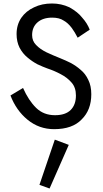

<svg xmlns="http://www.w3.org/2000/svg" viewBox="-20 -730 588 1100"><path d="M112 -226Q144 -154 187 -112Q230 -70 295 -70Q355 -70 385 -100Q415 -130 415 -183Q415 -229 390 -257Q365 -286 328 -305Q293 -324 251 -338Q226 -347 194 -362Q164 -378 137 -401Q110 -423 92 -457Q75 -491 75 -535Q75 -588 102 -628Q129 -667 175 -688Q220 -710 278 -710Q331 -710 378 -688Q426 -661 450 -630Q480 -597 494 -560L425 -514Q408 -547 391 -570Q369 -599 345 -612Q320 -629 279 -629Q226 -629 195 -602Q164 -575 164 -529Q164 -495 187 -472Q210 -448 247 -430Q281 -414 326 -396Q358 -383 384 -370Q416 -353 442 -330Q470 -307 486 -272Q503 -238 503 -190Q503 -100 448 -46Q395 10 290 10Q204 10 138 -44Q73 -97 40 -183ZM294 70 374 100 264 350 206 329Z"/></svg>

Font: jost-mod-400
Style: Regular
Weight: 400
Version: Version 3.200; ttfautohint (v0.97) -l 8 -r 50 -G 200 -x 14 -